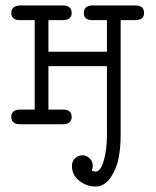

<svg xmlns="http://www.w3.org/2000/svg" viewBox="-20 -451 565 697"><path d="M21 -26.9Q21 -51.8 50.8 -53.2H106V-377.9H50.8Q21 -378.9 21 -403.8Q21 -430.7 54.2 -431.2H208Q240.2 -431.2 240.2 -403.8Q240.2 -377.9 207 -377.9Q207 -377.9 155.8 -377.9V-263.2H368.2V-377.9H313Q284.2 -378.9 284.2 -403.8Q284.2 -430.7 315.9 -431.2H471.2Q503.4 -431.2 502.9 -403.8Q502.9 -377.9 470.2 -377.9H418V40Q418 83 410.9 121.6Q403.8 160.2 381.8 193.1Q359.9 226.1 326.2 226.1Q293.9 226.1 267.6 205.1Q241.2 184.1 241.2 151.9Q241.2 133.8 252.7 123.3Q264.2 112.8 279.1 112.8Q293.9 112.8 305.4 123.8Q316.9 134.8 316.9 150.9Q316.9 158.7 313 168.9Q321.8 171.9 327.1 171.9Q345.2 171.9 356.7 132.3Q368.2 92.8 368.2 38.1V-210.9H155.8V-53.2H209Q239.7 -53.2 240.2 -26.9Q240.2 0 208 0H53.2Q21 0 21 -26.9Z"/></svg>

Font: CMU Typewriter Text
Style: Light
Weight: 200
Version: Version 0.7.0